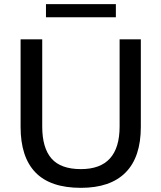

<svg xmlns="http://www.w3.org/2000/svg" viewBox="-20 -894 775 923"><path d="M369 9Q222 9 150.5 -65Q79 -139 79 -284V-705H183V-286Q183 -183 227.5 -132Q272 -81 369 -81Q555 -81 555 -286V-705H657V-284Q657 -139 584 -65Q511 9 369 9ZM201 -811V-874H537V-811Z"/></svg>

Font: Mulish SemiBold
Style: Regular
Weight: 600
Designer: Vernon Adams
Foundry: Vernon Adams
Version: Version 3.603; ttfautohint (v1.8.3)